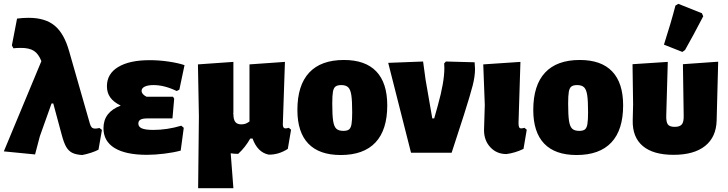

<svg xmlns="http://www.w3.org/2000/svg" viewBox="-28 -797 3799 1002"><path d="M504 -119 486 -16Q472 -8 447.5 0Q423 8 401 12Q368 10 349 0.5Q330 -9 317.5 -30.5Q305 -52 294 -94L250 -257H241L180 -86L155 9L-8 -7L188 -478Q173 -516 149 -531.5Q125 -547 82 -547Q57 -547 42 -545L34 -560L61 -700Q90 -704 122 -704Q208 -704 257.5 -663Q307 -622 333 -529L441 -152Q445 -138 451 -132Q457 -126 469 -126Q478 -126 491 -129Z M918 -141 931 -130 915 -11Q878 -1 829 5Q780 11 739 11Q628 11 570 -24.5Q512 -60 512 -128Q512 -212 602 -246Q565 -264 547.5 -288.5Q530 -313 530 -347Q530 -412 589 -447.5Q648 -483 753 -483Q803 -483 853 -475.5Q903 -468 935 -457L908 -329L894 -322Q830 -353 773 -353Q744 -353 727.5 -345Q711 -337 711 -323Q711 -305 737 -292H875L881 -282L872 -179H740Q716 -179 705 -172.5Q694 -166 694 -152Q694 -135 712.5 -127Q731 -119 772 -119Q844 -119 918 -141Z M1491 -120 1474 -20Q1426 11 1374 10Q1316 -2 1290 -74H1278Q1252 -28 1215 6Q1194 6 1176 3L1190 185H1006L1010 -190L1005 -461L1190 -474V-210L1189 -202L1190 -203Q1190 -173 1200 -160.5Q1210 -148 1231 -148Q1244 -148 1253.5 -151.5Q1263 -155 1274 -163V-461L1459 -474L1448 -148Q1448 -137 1451.5 -132Q1455 -127 1462 -127Q1469 -127 1479 -130Z M1993 -247Q1993 -119 1931.5 -53.5Q1870 12 1750 12Q1638 12 1581 -47.5Q1524 -107 1524 -223Q1524 -352 1585.5 -418Q1647 -484 1767 -484Q1879 -484 1936 -424Q1993 -364 1993 -247ZM1706 -257Q1706 -196 1710.5 -166.5Q1715 -137 1727 -125.5Q1739 -114 1764 -114Q1784 -114 1793.5 -121.5Q1803 -129 1806.5 -149.5Q1810 -170 1810 -211Q1810 -271 1805.5 -300.5Q1801 -330 1789 -341.5Q1777 -353 1753 -353Q1733 -353 1723 -345.5Q1713 -338 1709.5 -318Q1706 -298 1706 -257Z M2451 -437Q2451 -399 2439 -351.5Q2427 -304 2393 -197L2329 0H2117L1998 -469L2180 -476L2193 -381L2228 -179H2238L2257 -247Q2291 -368 2291 -442Q2291 -458 2290 -466L2299 -476L2449 -472Q2451 -448 2451 -437Z M2498 -118 2502 -249 2494 -461 2688 -474 2678 -155Q2678 -140 2681 -133.5Q2684 -127 2692 -127Q2699 -127 2709 -130L2721 -120L2704 -20Q2661 1 2615 7Q2564 7 2531 -28.5Q2498 -64 2498 -118Z M3224 -247Q3224 -119 3162.5 -53.5Q3101 12 2981 12Q2869 12 2812 -47.5Q2755 -107 2755 -223Q2755 -352 2816.5 -418Q2878 -484 2998 -484Q3110 -484 3167 -424Q3224 -364 3224 -247ZM2937 -257Q2937 -196 2941.5 -166.5Q2946 -137 2958 -125.5Q2970 -114 2995 -114Q3015 -114 3024.5 -121.5Q3034 -129 3037.5 -149.5Q3041 -170 3041 -211Q3041 -271 3036.5 -300.5Q3032 -330 3020 -341.5Q3008 -353 2984 -353Q2964 -353 2954 -345.5Q2944 -338 2940.5 -318Q2937 -298 2937 -257Z M3274 -169 3276 -252 3273 -462 3457 -474 3449 -194Q3448 -160 3457.5 -147.5Q3467 -135 3493 -135Q3520 -135 3530.5 -148Q3541 -161 3540 -194L3536 -462L3720 -475L3712 -169Q3710 -82 3652 -35.5Q3594 11 3487 11Q3381 11 3326.5 -35Q3272 -81 3274 -169ZM3512 -777 3635 -728 3642 -712Q3588 -608 3547 -536L3533 -526L3437 -564Q3474 -679 3497 -768Z"/></svg>

Font: Luna Sans Black
Style: Regular
Weight: 900
Designer: Juan Pablo del Peral
Foundry: Huerta Tipografica
Version: Version 2.001; ttfautohint (v1.5)